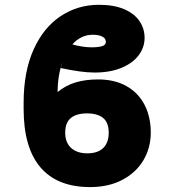

<svg xmlns="http://www.w3.org/2000/svg" viewBox="-20 -759 717 789"><path d="M599.6 -213.9Q599.6 -152.3 569.8 -101.3Q540 -50.3 483.4 -20.3Q426.8 9.8 350.6 9.8Q215.3 9.8 146.2 -71.3Q77.1 -152.3 77.1 -311.5V-336.9Q77.1 -464.8 118.2 -555.7Q159.2 -646.5 229.5 -692.9Q299.8 -739.3 386.7 -739.3Q449.2 -739.3 491.5 -720.7Q533.7 -702.1 554 -671.1Q574.2 -640.1 574.2 -603.5Q574.2 -564.9 550.3 -532.5Q526.4 -500 479.7 -480.5Q433.1 -460.9 368.2 -460.9Q314.5 -460.9 229.5 -479.5L237.3 -505.9Q216.8 -448.7 216.8 -380.9Q251 -408.7 291.7 -420.7Q332.5 -432.6 382.8 -432.6Q451.2 -432.6 500 -405Q548.8 -377.4 574.2 -327.9Q599.6 -278.3 599.6 -213.9ZM248 -213.9Q248 -173.3 272.2 -151.1Q296.4 -128.9 338.9 -128.9Q381.8 -128.9 404.3 -150.9Q426.8 -172.9 426.8 -213.9Q426.8 -254.9 404.1 -273.9Q381.3 -293 337.9 -293Q293.9 -293 271 -273.9Q248 -254.9 248 -213.9ZM355.5 -564.5Q382.3 -564.5 398.7 -569.1Q415 -573.7 415 -586.9Q415 -601.1 400.4 -608.6Q385.7 -616.2 361.3 -616.2Q313 -616.2 277.3 -576.7Q294.9 -571.3 316.2 -567.9Q337.4 -564.5 355.5 -564.5Z"/></svg>

Font: Pretendard JP Black
Style: Regular
Weight: 900
Designer: Base glyphs from Inter by Rasmus Andersson; Hangeul glyphs from Noto Sans CJK(Source Han Sans) by Jang Soo-young and Kan
Foundry: Kil Hyung-jin
Version: Version 1.309